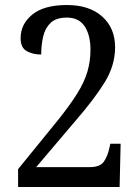

<svg xmlns="http://www.w3.org/2000/svg" viewBox="-20 -744 556 764"><path d="M52 0V-71L209 -264Q258 -325 287 -371.5Q316 -418 328 -459.5Q340 -501 340 -546Q340 -604 317 -639Q294 -674 246 -674Q204 -674 182 -653.5Q160 -633 152 -599.5Q144 -566 144 -527Q111 -527 86.5 -540.5Q62 -554 62 -592Q62 -648 108.5 -686Q155 -724 246 -724Q336 -724 387 -678Q438 -632 438 -556Q438 -483 396 -415.5Q354 -348 281 -264L124 -79H337Q378 -79 393 -100.5Q408 -122 415 -154L419 -172H460L456 0Z"/></svg>

Font: Noto Serif Khmer SemiCondensed
Style: Regular
Weight: 400
Width: 4
Designer: Danh Hong and the Monotype Design Team
Foundry: Monotype Imaging Inc.
Version: Version 2.004; ttfautohint (v1.8.4.7-5d5b)